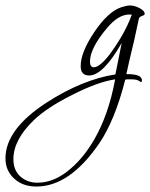

<svg xmlns="http://www.w3.org/2000/svg" viewBox="-274 -276 549 702"><path d="M-141 406Q-190 406 -221 378Q-254 349 -254 303Q-254 196 -102 98Q27 15 148 -4Q152 -23 157.5 -52Q163 -81 171 -119Q103 0 52 0Q21 0 21 -34Q21 -85 71 -159Q120 -232 168 -249Q177 -252 185.5 -254Q194 -256 201 -256Q217 -256 235 -247Q243 -243 249 -237.5Q255 -232 255 -225Q255 -221 246 -218Q237 -215 234 -209L223 -158Q218 -133 208.5 -94.5Q199 -56 188 -5H192Q245 -5 245 18Q245 24 241 24Q241 24 233 19Q225 14 204 14Q199 14 194 14Q189 14 184 15Q165 90 141 148.5Q117 207 89 248Q-19 406 -141 406ZM69 -30Q80 -30 95 -42.5Q110 -55 126 -76Q150 -108 171 -144Q192 -180 208 -222Q205 -223 199 -223Q158 -223 116 -172Q55 -99 55 -51Q55 -30 69 -30ZM-137 392Q-74 392 -15 340Q32 300 70 235Q123 144 147 14Q82 24 -10 71Q-56 94 -91 117Q-126 140 -150 163Q-225 235 -225 306Q-225 345 -201 368Q-175 392 -137 392Z"/></svg>

Font: Corinthia
Style: Regular
Weight: 400
Designer: Robert E. Leuschke
Foundry: Robert E. Leuschke
Version: Version 1.013; ttfautohint (v1.8.3)